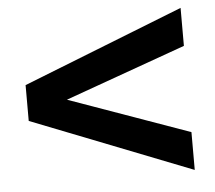

<svg xmlns="http://www.w3.org/2000/svg" viewBox="-43 -621 688 615"><g transform="rotate(-5 301.0 -313.5)"><path d="M559.1 -53.2V-174.8L170.9 -313L559.1 -452.1V-574.2L43 -371.1V-255.9Z"/></g></svg>

Font: Hack
Style: Bold
Weight: 700
Monospace: yes
Designer: Christopher Simpkins
Foundry: Christopher Simpkins
Version: Version 2.010